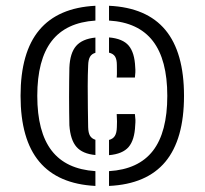

<svg xmlns="http://www.w3.org/2000/svg" viewBox="-20 -624 692 649"><path d="M49.5 -300Q49.5 -447 112.8 -522.5Q176 -598 302.5 -604.5V-554.5Q203 -548 154.5 -485Q106 -422 106 -300Q106 -178 154.5 -115Q203 -52 302.5 -45.5V4.5Q176 -2 112.8 -77.5Q49.5 -153 49.5 -300ZM214.5 -200.5Q214 -220 213.8 -245Q213.5 -270 213.5 -297.2Q213.5 -324.5 213.8 -350Q214 -375.5 214.5 -395Q216.5 -444.5 237.2 -468.5Q258 -492.5 302.5 -497V-445.5Q290 -442 284.2 -432Q278.5 -422 278 -403Q276.5 -371 276.5 -333.2Q276.5 -295.5 277 -259Q277.5 -222.5 278 -194Q278.5 -175 284.2 -165.2Q290 -155.5 302.5 -151.5V-100Q259 -104 238.5 -127.5Q218 -151 214.5 -200.5ZM348.5 4.5V-45.5Q448 -51.5 496.8 -114.2Q545.5 -177 545.5 -300Q545.5 -422 496.8 -485.2Q448 -548.5 348.5 -554.5V-604.5Q476 -598.5 539 -522.8Q602 -447 602 -300Q602 -153 539 -77.2Q476 -1.5 348.5 4.5ZM348.5 -99.5V-151Q362 -154.5 368.2 -164.5Q374.5 -174.5 375 -194Q375.5 -204.5 375.5 -213.2Q375.5 -222 374.5 -238.5H436Q437.5 -227 437.8 -218.8Q438 -210.5 437 -200Q435 -151 414.8 -127.2Q394.5 -103.5 348.5 -99.5ZM348.5 -497.5Q395 -493.5 415 -469.8Q435 -446 437 -397.5Q438 -388 437.5 -379Q437 -370 436 -362H374.5Q375.5 -372.5 375.2 -383.8Q375 -395 375 -404Q375 -423 369 -432.8Q363 -442.5 348.5 -446Z"/></svg>

Font: Big Shoulders Stencil Text Thin SemiBold
Style: Regular
Weight: 600
Version: Version 2.001